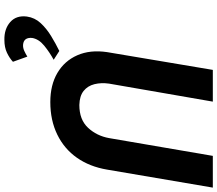

<svg xmlns="http://www.w3.org/2000/svg" viewBox="-76 -664 966 853"><g transform="rotate(90 406.5 -237.0)"><path d="M231 124 254 188Q238 203 214 214.5Q190 226 157 226Q108 227 77.5 200Q47 173 53 126Q58 91 82 65Q106 39 139.5 18.5Q173 -2 206 -18L245 7Q212 25 182.5 49Q153 73 148 103Q145 140 178 143Q192 144 206 137.5Q220 131 231 124ZM290 -700H431L351 -239Q346 -204 353.5 -174Q361 -144 383.5 -126Q406 -108 446 -107Q511 -107 547 -145.5Q583 -184 593 -239L672 -700H813L733 -230Q720 -153 680.5 -96.5Q641 -40 577.5 -9Q514 22 433 22Q357 22 303.5 -9.5Q250 -41 225 -98Q200 -155 211 -230Z"/></g></svg>

Font: Von Semi
Style: Italic
Weight: 600
Version: Version 4.000; ttfautohint (v1.8.4.7-5d5b)